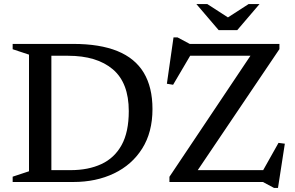

<svg xmlns="http://www.w3.org/2000/svg" viewBox="-20 -891 1442 940"><path d="M610.5 -347Q610.5 -485.5 532.2 -551.8Q454 -618 313 -618H171.5L167.5 -676H338.5Q468.5 -676 554.8 -641Q641 -606 683.8 -535Q726.5 -464 726.5 -357Q726.5 -243.5 676.2 -163.8Q626 -84 538.2 -42Q450.5 0 339 0H167.5L171.5 -58H325.5Q412.5 -58 476.5 -87.8Q540.5 -117.5 575.5 -181Q610.5 -244.5 610.5 -347ZM42 0V-26L122 -52.5V-623.5L42 -650V-676H231.5V0ZM1348 -676V-650.5L936 -40L906.5 -58H1268.5L1343.5 -191.5L1374.5 -187.5L1341 29H1321.5L1267 0H809.5V-25.5L1218.5 -636.5L1252.5 -618H911L827.5 -476L797 -481L829.5 -708H849L909 -676ZM1105 -800H1087L1197 -871H1250.5L1141.5 -743.5H1050.5L941.5 -871H995Z"/></svg>

Font: Newsreader 16pt 16pt Medium
Style: Regular
Weight: 500
Version: Version 1.003